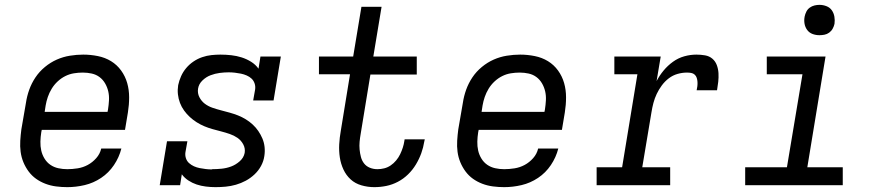

<svg xmlns="http://www.w3.org/2000/svg" viewBox="-20 -763 3640 791"><path d="M257 8Q234 8 211 5Q188 2 167 -6Q146 -14 128.5 -26.5Q111 -39 98 -56.5Q85 -74 76.5 -94.5Q68 -115 65 -137.5Q62 -160 63.5 -183.5Q65 -207 68 -230L87 -340Q91 -367 100.5 -393.5Q110 -420 126 -444Q142 -468 165 -487Q188 -506 214 -517.5Q240 -529 268 -533.5Q296 -538 323 -538Q353 -538 383 -532Q413 -526 437.5 -511Q462 -496 479 -472.5Q496 -449 504 -421Q512 -393 512 -362Q512 -331 507 -300L495 -228H152L150 -218Q147 -199 146.5 -179.5Q146 -160 150 -142.5Q154 -125 163.5 -109.5Q173 -94 187.5 -84Q202 -74 220 -70Q238 -66 257 -66Q278 -66 300 -69.5Q322 -73 341.5 -83.5Q361 -94 376.5 -111.5Q392 -129 397 -151H480Q471 -115 449.5 -83Q428 -51 396.5 -30Q365 -9 329 -0.5Q293 8 257 8ZM164 -302H423L425 -312Q428 -331 429 -350Q430 -369 426 -386.5Q422 -404 413 -419.5Q404 -435 390 -445.5Q376 -456 358 -460Q340 -464 321 -464Q303 -464 284.5 -461Q266 -458 249 -449.5Q232 -441 217.5 -427.5Q203 -414 193 -397.5Q183 -381 177 -363.5Q171 -346 168 -328Z M868 8Q848 8 828 5.5Q808 3 790 -3Q772 -9 756 -19.5Q740 -30 729 -45L722 0H638L668 -181H752L744 -136Q742 -123 746 -111Q750 -99 759 -91Q768 -83 779 -78Q790 -73 802.5 -70.5Q815 -68 828 -66.5Q841 -65 853 -65Q853 -65 853.5 -65.5Q854 -66 854 -66Q873 -66 893 -68Q913 -70 932 -77Q951 -84 967.5 -98.5Q984 -113 988 -133Q991 -152 982 -168.5Q973 -185 958.5 -195Q944 -205 926.5 -211Q909 -217 891.5 -221.5Q874 -226 856 -231Q838 -236 821.5 -243Q805 -250 790 -259.5Q775 -269 762 -281Q749 -293 738.5 -307.5Q728 -322 721.5 -339Q715 -356 713 -374.5Q711 -393 714 -412Q718 -431 726 -449Q734 -467 747 -482.5Q760 -498 777 -509.5Q794 -521 813 -527.5Q832 -534 851 -536Q870 -538 888 -538Q911 -538 933 -535.5Q955 -533 975.5 -526.5Q996 -520 1014.5 -508.5Q1033 -497 1045 -480L1053 -530H1137L1107 -349H1023L1031 -394Q1033 -407 1029 -419Q1025 -431 1016.5 -439Q1008 -447 996.5 -452Q985 -457 973 -459.5Q961 -462 948 -463.5Q935 -465 922 -465Q904 -465 885 -462.5Q866 -460 847.5 -453Q829 -446 814 -431.5Q799 -417 796 -398Q793 -379 801.5 -362.5Q810 -346 824 -335.5Q838 -325 855.5 -319Q873 -313 890.5 -308.5Q908 -304 926 -299Q944 -294 960.5 -287.5Q977 -281 992.5 -271.5Q1008 -262 1021 -250Q1034 -238 1044 -223.5Q1054 -209 1061 -192.5Q1068 -176 1070 -157.5Q1072 -139 1069 -120Q1066 -99 1055.5 -79.5Q1045 -60 1028.5 -44.5Q1012 -29 992.5 -18.5Q973 -8 952 -2Q931 4 910 6Q889 8 868 8Z M1522 8Q1495 8 1469 0.5Q1443 -7 1424.5 -24Q1406 -41 1395 -64.5Q1384 -88 1380 -114.5Q1376 -141 1377.5 -168.5Q1379 -196 1384 -224L1422 -457H1294V-530H1435L1469 -735H1552L1518 -530H1697V-456H1506L1466 -212Q1463 -195 1461.5 -179Q1460 -163 1461.5 -147Q1463 -131 1467 -116Q1471 -101 1480 -89.5Q1489 -78 1503.5 -72Q1518 -66 1535 -66Q1549 -66 1563 -69.5Q1577 -73 1589.5 -81.5Q1602 -90 1612 -102Q1622 -114 1628.5 -127.5Q1635 -141 1639.5 -155Q1644 -169 1646 -183Q1646 -185 1646.5 -186.5Q1647 -188 1647 -189H1730Q1729 -187 1729 -184.5Q1729 -182 1728 -180Q1724 -155 1715.5 -131.5Q1707 -108 1693.5 -85.5Q1680 -63 1661 -44.5Q1642 -26 1619 -14Q1596 -2 1571.5 3Q1547 8 1522 8Z M2057 8Q2034 8 2011 5Q1988 2 1967 -6Q1946 -14 1928.5 -26.5Q1911 -39 1898 -56.5Q1885 -74 1876.5 -94.5Q1868 -115 1865 -137.5Q1862 -160 1863.5 -183.5Q1865 -207 1868 -230L1887 -340Q1891 -367 1900.5 -393.5Q1910 -420 1926 -444Q1942 -468 1965 -487Q1988 -506 2014 -517.5Q2040 -529 2068 -533.5Q2096 -538 2123 -538Q2153 -538 2183 -532Q2213 -526 2237.5 -511Q2262 -496 2279 -472.5Q2296 -449 2304 -421Q2312 -393 2312 -362Q2312 -331 2307 -300L2295 -228H1952L1950 -218Q1947 -199 1946.5 -179.5Q1946 -160 1950 -142.5Q1954 -125 1963.5 -109.5Q1973 -94 1987.5 -84Q2002 -74 2020 -70Q2038 -66 2057 -66Q2078 -66 2100 -69.5Q2122 -73 2141.5 -83.5Q2161 -94 2176.5 -111.5Q2192 -129 2197 -151H2280Q2271 -115 2249.5 -83Q2228 -51 2196.5 -30Q2165 -9 2129 -0.5Q2093 8 2057 8ZM1964 -302H2223L2225 -312Q2228 -331 2229 -350Q2230 -369 2226 -386.5Q2222 -404 2213 -419.5Q2204 -435 2190 -445.5Q2176 -456 2158 -460Q2140 -464 2121 -464Q2103 -464 2084.5 -461Q2066 -458 2049 -449.5Q2032 -441 2017.5 -427.5Q2003 -414 1993 -397.5Q1983 -381 1977 -363.5Q1971 -346 1968 -328Z M2438 0V-74H2543L2606 -457H2511V-530H2702L2685 -429Q2697 -452 2714 -472.5Q2731 -493 2752.5 -508.5Q2774 -524 2799 -531Q2824 -538 2849 -538Q2867 -538 2884.5 -535Q2902 -532 2914.5 -521.5Q2927 -511 2933 -495Q2939 -479 2940 -461.5Q2941 -444 2939 -426Q2937 -408 2934 -391H2850Q2852 -399 2853 -408Q2854 -417 2853.5 -425.5Q2853 -434 2850.5 -442Q2848 -450 2842 -455.5Q2836 -461 2827.5 -462.5Q2819 -464 2810 -464Q2791 -464 2771.5 -458.5Q2752 -453 2735.5 -440.5Q2719 -428 2706.5 -411Q2694 -394 2685.5 -376Q2677 -358 2672 -339Q2667 -320 2664 -301L2626 -74H2741V0Z M3050 0V-74H3222L3286 -457H3139V-530H3381L3306 -74H3452V0ZM3356 -618Q3341 -618 3327.5 -623Q3314 -628 3305.5 -639.5Q3297 -651 3294.5 -665.5Q3292 -680 3295 -695Q3297 -705 3302 -715Q3307 -725 3316 -731.5Q3325 -738 3335.5 -740.5Q3346 -743 3356 -743Q3371 -743 3385 -737.5Q3399 -732 3407 -720.5Q3415 -709 3417.5 -694.5Q3420 -680 3418 -665Q3416 -655 3410.5 -645Q3405 -635 3396 -628.5Q3387 -622 3376.5 -620Q3366 -618 3356 -618Z"/></svg>

Font: Iosevka Curly Slab ExObl
Style: Regular
Weight: 400
Width: 7
Italic angle: -9°
Monospace: yes
Designer: Belleve Invis
Foundry: Belleve Invis
Version: Version 11.1.0; ttfautohint (v1.8.3)